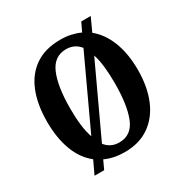

<svg xmlns="http://www.w3.org/2000/svg" viewBox="-180 -901 1049 1088"><g transform="rotate(-30 344.5 -357.5)"><path d="M168 -45Q108 -92 78 -172.5Q48 -253 48 -359Q48 -470 80.5 -552Q113 -634 179 -679.5Q245 -725 346 -725Q382 -725 413.5 -718Q445 -711 473 -698L500 -755H562L522 -668Q580 -621 610.5 -541.5Q641 -462 641 -358Q641 -247 606.5 -164.5Q572 -82 506 -36Q440 10 345 10Q273 10 217 -16L191 40H128ZM436 -619Q402 -662 346 -662Q267 -662 233 -582Q199 -502 199 -358Q199 -298 205 -249Q211 -200 224 -163ZM345 -53Q425 -53 457.5 -133.5Q490 -214 490 -358Q490 -417 484.5 -466Q479 -515 467 -551L255 -96Q289 -53 345 -53Z"/></g></svg>

Font: Noto Serif Hebrew Condensed
Style: Bold
Weight: 700
Width: 3
Designer: Monotype Design Team
Foundry: Monotype Imaging Inc.
Version: Version 2.004; ttfautohint (v1.8.4.7-5d5b)